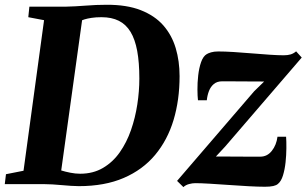

<svg xmlns="http://www.w3.org/2000/svg" viewBox="-32 -771 1284 804"><path d="M91 -743H241Q283.5 -744 327.5 -747.5Q371.5 -751 413.5 -751Q498.5 -751.5 557.2 -728.5Q616 -705.5 651.8 -664.8Q687.5 -624 703.8 -569.5Q720 -515 720 -452Q720 -352.5 694.8 -268.5Q669.5 -184.5 617.5 -122.2Q565.5 -60 486 -25.8Q406.5 8.5 298 8.5Q283.5 8.5 265 7.2Q246.5 6 226.8 4.2Q207 2.5 187.8 1.2Q168.5 0 151 0H-12L-7 -41.5L66.5 -56L152.5 -686.5L86.5 -699ZM220 -26 202 -65.5Q208 -62.5 224.5 -57.2Q241 -52 262.2 -47.8Q283.5 -43.5 303.5 -43.5Q358 -43.5 399.2 -67.8Q440.5 -92 469.5 -133.2Q498.5 -174.5 516.5 -226.2Q534.5 -278 543 -333.8Q551.5 -389.5 551.5 -442Q551.5 -509.5 542.5 -558Q533.5 -606.5 514.5 -637.8Q495.5 -669 465.5 -684Q435.5 -699 393 -699Q369 -699 351.2 -696.2Q333.5 -693.5 321.8 -689.8Q310 -686 302.5 -682L315 -709.5ZM1074 -429.5Q1060 -430 1042 -430Q1024 -430 1004 -430Q984 -430 964.5 -430.2Q945 -430.5 927.8 -430.5Q910.5 -430.5 898.5 -430.5Q877 -430.5 863.5 -419.2Q850 -408 843 -389.8Q836 -371.5 834 -351H797Q795 -367.5 794.8 -395.8Q794.5 -424 798 -455.2Q801.5 -486.5 810.2 -511.2Q819 -536 834 -544.5Q839.5 -548 851.8 -551.8Q864 -555.5 882 -555.5Q909 -555.5 946.2 -553.2Q983.5 -551 1023.2 -547.5Q1063 -544 1098.2 -541.8Q1133.5 -539.5 1156 -539.5Q1173 -539.5 1185.2 -543.2Q1197.5 -547 1208 -556L1231.5 -530L911 -157.5L872 -115.5Q891.5 -115.5 914.2 -115.5Q937 -115.5 961.2 -115.2Q985.5 -115 1010 -115Q1034.5 -115 1058 -115Q1087 -115 1106.2 -139.2Q1125.5 -163.5 1130 -198.5H1166Q1167.5 -179 1167.2 -150.2Q1167 -121.5 1163.8 -91.2Q1160.5 -61 1153 -36.5Q1145.5 -12 1132 -1Q1125.5 5 1112.2 8Q1099 11 1077.5 11Q1049.5 11 1009.2 8.8Q969 6.5 926 3.5Q883 0.5 845.5 -1.8Q808 -4 785.5 -4Q773.5 -4 759.5 -0.2Q745.5 3.5 736 12.5L709.5 -13.5L1032 -388.5Z"/></svg>

Font: Merriweather 48pt ExtraBold
Style: Italic
Weight: 800
Italic angle: -7.8°
Version: Version 2.101